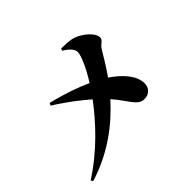

<svg xmlns="http://www.w3.org/2000/svg" viewBox="-168 -1039 1336 1336"><g transform="rotate(-45 500.0 -371.0)"><path d="M229 -547C338 -479 415 -416 467 -371C371 -243 234 -94 58 18L68 34C285 -33 442 -159 555 -285C635 -195 658 -117 723 -117C765 -117 804 -143 802 -200C799 -276 728 -350 650 -402C696 -468 737 -538 759 -574C780 -607 809 -612 809 -638C809 -686 738 -744 679 -764C643 -776 596 -775 562 -776L556 -761C589 -740 627 -712 627 -677C627 -647 595 -565 532 -466C461 -499 363 -535 238 -565Z"/></g></svg>

Font: Noto Serif CJK SC Black
Style: Regular
Weight: 900
Designer: Ryoko NISHIZUKA 西塚涼子 (kana & ideographs); Frank Grießhammer (Latin, Greek & Cyrillic); Wenlong ZHANG 张文龙 (bopomofo); San
Foundry: Adobe
Version: Version 2.001;hotconv 1.1.0;makeotfexe 2.6.0